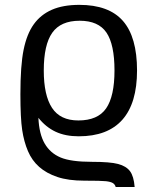

<svg xmlns="http://www.w3.org/2000/svg" viewBox="-20 -558 640 786"><path d="M63.5 -172.4Q63.5 -290 76.7 -354.5Q89.8 -418.9 118.2 -458.5Q146.5 -498 192.4 -518.1Q238.3 -538.1 304.7 -538.1Q425.8 -538.1 483.4 -472.2Q541 -406.2 541 -269.5Q541 -135.7 481 -67.9Q420.9 0 302.2 0Q247.6 0 207.5 -18.8Q167.5 -37.6 137.2 -75.7Q140.1 -9.8 162.8 29.5Q185.5 68.8 228 86.7Q270.5 104.5 356.4 104.5Q430.7 104.5 463.6 113.3Q496.6 122.1 512.2 142.8Q527.8 163.6 531.2 207.5H453.6Q450.7 196.8 441.9 191.4Q433.1 186 413.8 183.8Q394.5 181.6 324.7 181.6Q259.8 181.6 214.8 166.5Q169.9 151.4 140.4 125.2Q110.8 99.1 94.5 60.8Q78.1 22.5 70.8 -25.9Q63.5 -74.2 63.5 -172.4ZM448.7 -269.5Q448.7 -376 415.8 -424.6Q382.8 -473.1 306.2 -473.1Q228.5 -473.1 193.8 -423.8Q159.2 -374.5 159.2 -269.5Q159.2 -168 192.9 -116.5Q226.6 -64.9 300.8 -64.9Q380.4 -64.9 414.6 -114.5Q448.7 -164.1 448.7 -269.5Z"/></svg>

Font: Cousine
Style: Regular
Weight: 400
Monospace: yes
Designer: Steve Matteson
Foundry: Ascender Corporation
Version: Version 1.20